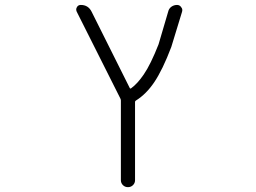

<svg xmlns="http://www.w3.org/2000/svg" viewBox="-20 -565 1040 781"><path d="M507.8 -207Q509.8 -203.1 513.7 -206.1Q539.1 -224.6 564.5 -261.7Q592.8 -302.7 625 -384.8L664.1 -517.6Q667 -530.3 677.2 -537.6Q687.5 -544.9 700.2 -544.9Q710.9 -544.9 716.8 -536.1Q721.7 -530.3 721.7 -524.4Q721.7 -521.5 720.7 -517.6L676.8 -374Q641.6 -281.2 607.4 -230.5Q575.2 -182.6 533.2 -156.2Q529.3 -154.3 529.3 -150.4V168Q529.3 179.7 521 188Q512.7 196.3 500.5 196.3Q488.3 196.3 480 188Q471.7 179.7 471.7 168V-156.2Q471.7 -160.2 469.7 -164.1L292 -517.6Q290 -522.5 290 -526.4Q290 -531.2 293 -536.1Q297.9 -544.9 308.6 -544.9Q338.9 -544.9 352.5 -517.6Z"/></svg>

Font: Rounded-L Mgen+ 1m light
Style: Regular
Weight: 200
Designer: [Source Han Sans]
Ryoko NISHIZUKA  (kana & ideographs); Paul D. Hunt (Latin, Greek & Cyrillic); Wenlong ZHANG  (bopomofo
Version: Version 1.059.20150602